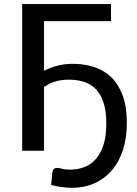

<svg xmlns="http://www.w3.org/2000/svg" viewBox="-20 -738 673 940"><path d="M195.5 -391.5Q227 -407.5 261.8 -416.5Q296.5 -425.5 337.5 -425.5Q391 -425.5 439 -410.5Q487 -395.5 523 -361.5Q559 -327.5 580 -272.2Q601 -217 601 -136.5Q601 -61.5 581.5 -2.5Q562 56.5 526.5 97.2Q491 138 441.8 159.8Q392.5 181.5 333.5 181.5Q283.5 181.5 230.5 167.5L236.5 104.5Q237.5 95.5 243.2 89.8Q249 84 260.5 84Q269 84 283.8 88.2Q298.5 92.5 322.5 92.5Q362 92.5 395 79.2Q428 66 451.2 38.2Q474.5 10.5 487.5 -31.8Q500.5 -74 500.5 -132.5Q500.5 -194 487 -235.2Q473.5 -276.5 449.2 -301.5Q425 -326.5 391.2 -337.2Q357.5 -348 317 -348Q295 -348 277 -345Q259 -342 244.5 -337Q230 -332 218 -325.5Q206 -319 195.5 -312.5V0H88.5V-718H523.5V-634.5H195.5Z"/></svg>

Font: Lato 2
Style: Regular
Weight: 500
Designer: Lukasz Dziedzic with Adam Twardoch and Botio Nikoltchev
Foundry: tyPoland Lukasz Dziedzic
Version: Version 2.015; 2015-08-06; http://www.latofonts.com/